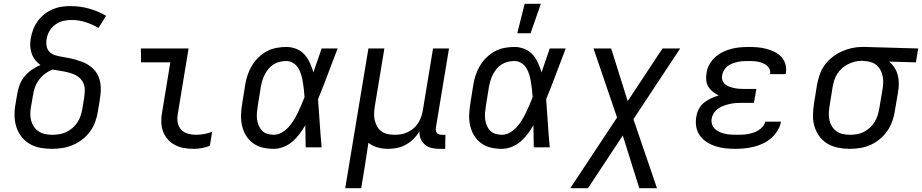

<svg xmlns="http://www.w3.org/2000/svg" viewBox="-20 -775 4850 1010"><path d="M254 8Q222 8 192 2.5Q162 -3 136.5 -18Q111 -33 93 -56Q75 -79 66 -107.5Q57 -136 56.5 -167Q56 -198 62 -230L71 -283Q75 -307 84 -330.5Q93 -354 110 -374Q127 -394 148.5 -409Q170 -424 193 -433Q177 -444 165 -459.5Q153 -475 146.5 -493.5Q140 -512 139 -532.5Q138 -553 142 -574Q146 -598 155 -621Q164 -644 178.5 -664Q193 -684 213 -700Q233 -716 256.5 -726Q280 -736 303.5 -739.5Q327 -743 350 -743Q402 -743 449.5 -729.5Q497 -716 538 -692L498 -628Q466 -647 430 -658.5Q394 -670 355 -670Q333 -670 311 -664.5Q289 -659 270 -645Q251 -631 239.5 -610.5Q228 -590 225 -568Q222 -549 225.5 -531Q229 -513 241.5 -501Q254 -489 271.5 -484Q289 -479 307 -476Q325 -473 343 -469.5Q361 -466 378 -461Q395 -456 411.5 -450Q428 -444 443 -434.5Q458 -425 470.5 -413Q483 -401 491.5 -386Q500 -371 504.5 -353.5Q509 -336 510 -318Q511 -300 509 -281Q507 -262 504 -244L495 -190Q491 -163 481.5 -136Q472 -109 455 -85Q438 -61 414.5 -42.5Q391 -24 364 -12.5Q337 -1 309 3.5Q281 8 254 8ZM255 -66Q273 -66 292 -69Q311 -72 328 -80Q345 -88 361 -101.5Q377 -115 387.5 -131.5Q398 -148 404 -166Q410 -184 413 -202L422 -256Q426 -279 426 -302Q426 -325 415.5 -344Q405 -363 386.5 -374.5Q368 -386 346.5 -392Q325 -398 303 -401.5Q281 -405 258 -409Q237 -402 218 -388Q199 -374 185 -355Q171 -336 163.5 -314.5Q156 -293 153 -271L144 -218Q140 -198 139.5 -179Q139 -160 143.5 -142Q148 -124 158 -109Q168 -94 183 -84Q198 -74 216.5 -70Q235 -66 255 -66Z M998 8Q972 8 947 3.5Q922 -1 900 -12.5Q878 -24 862 -42.5Q846 -61 837.5 -84Q829 -107 828.5 -133.5Q828 -160 833 -186L876 -447H722L721 -520H972L915 -174Q911 -152 915 -130Q919 -108 933 -93Q947 -78 968 -72Q989 -66 1011 -66Q1033 -66 1054.5 -70Q1076 -74 1096 -82L1084 -8Q1064 0 1042 4Q1020 8 998 8Z M1420 8Q1390 8 1362 1.5Q1334 -5 1311.5 -21.5Q1289 -38 1274.5 -61.5Q1260 -85 1253.5 -113Q1247 -141 1248 -170.5Q1249 -200 1254 -230L1270 -330Q1274 -355 1282.5 -380.5Q1291 -406 1305 -429.5Q1319 -453 1339 -472.5Q1359 -492 1383 -505Q1407 -518 1433.5 -523Q1460 -528 1486 -528Q1514 -528 1539.5 -517.5Q1565 -507 1582 -488Q1599 -469 1610 -444.5Q1621 -420 1629 -394Q1639 -426 1650.5 -457.5Q1662 -489 1672 -520H1756Q1730 -453 1705 -386Q1680 -319 1653 -253Q1658 -190 1662 -126.5Q1666 -63 1672 0H1588Q1587 -28 1587 -56Q1587 -84 1586 -113L1587 -114Q1586 -115 1586 -115Q1586 -115 1586 -116Q1572 -92 1555.5 -70Q1539 -48 1518 -30Q1497 -12 1471 -2Q1445 8 1420 8ZM1420 -66Q1442 -66 1462 -77.5Q1482 -89 1497.5 -106Q1513 -123 1525 -142.5Q1537 -162 1546.5 -182Q1556 -202 1565 -222.5Q1574 -243 1582 -264Q1581 -284 1578.5 -304Q1576 -324 1573 -343.5Q1570 -363 1564.5 -381.5Q1559 -400 1549 -416.5Q1539 -433 1522.5 -443.5Q1506 -454 1486 -454Q1469 -454 1452 -450Q1435 -446 1419.5 -436.5Q1404 -427 1392.5 -413Q1381 -399 1373 -383.5Q1365 -368 1360 -351Q1355 -334 1352 -318L1336 -218Q1333 -200 1331.5 -182.5Q1330 -165 1332 -148Q1334 -131 1340.5 -115.5Q1347 -100 1358 -88Q1369 -76 1386 -71Q1403 -66 1420 -66Z M1796 215 1918 -520H2002L1952 -218Q1949 -199 1948 -180Q1947 -161 1951 -143.5Q1955 -126 1963.5 -110.5Q1972 -95 1986 -84.5Q2000 -74 2018 -70Q2036 -66 2055 -66Q2072 -66 2089 -68.5Q2106 -71 2123 -79Q2140 -87 2154.5 -99Q2169 -111 2179 -126.5Q2189 -142 2195 -159Q2201 -176 2204 -193L2258 -520H2342L2273 -104Q2272 -96 2273 -88.5Q2274 -81 2278.5 -75.5Q2283 -70 2290.5 -68Q2298 -66 2306 -66H2323L2322 8H2293Q2271 8 2251 3.5Q2231 -1 2216 -13.5Q2201 -26 2193 -45Q2185 -64 2187 -85Q2174 -63 2156 -45Q2138 -27 2116 -14.5Q2094 -2 2069.5 3Q2045 8 2022 8Q1993 8 1966 0.5Q1939 -7 1918 -24Q1913 9 1908 42Q1903 75 1898 107L1880 215Z M2620 8Q2590 8 2562 1.5Q2534 -5 2511.5 -21.5Q2489 -38 2474.5 -61.5Q2460 -85 2453.5 -113Q2447 -141 2448 -170.5Q2449 -200 2454 -230L2470 -330Q2474 -355 2482.5 -380.5Q2491 -406 2505 -429.5Q2519 -453 2539 -472.5Q2559 -492 2583 -505Q2607 -518 2633.5 -523Q2660 -528 2686 -528Q2714 -528 2739.5 -517.5Q2765 -507 2782 -488Q2799 -469 2810 -444.5Q2821 -420 2829 -394Q2839 -426 2850.5 -457.5Q2862 -489 2872 -520H2956Q2930 -453 2905 -386Q2880 -319 2853 -253Q2858 -190 2862 -126.5Q2866 -63 2872 0H2788Q2787 -28 2787 -56Q2787 -84 2786 -113L2787 -114Q2786 -115 2786 -115Q2786 -115 2786 -116Q2772 -92 2755.5 -70Q2739 -48 2718 -30Q2697 -12 2671 -2Q2645 8 2620 8ZM2620 -66Q2642 -66 2662 -77.5Q2682 -89 2697.5 -106Q2713 -123 2725 -142.5Q2737 -162 2746.5 -182Q2756 -202 2765 -222.5Q2774 -243 2782 -264Q2781 -284 2778.5 -304Q2776 -324 2773 -343.5Q2770 -363 2764.5 -381.5Q2759 -400 2749 -416.5Q2739 -433 2722.5 -443.5Q2706 -454 2686 -454Q2669 -454 2652 -450Q2635 -446 2619.5 -436.5Q2604 -427 2592.5 -413Q2581 -399 2573 -383.5Q2565 -368 2560 -351Q2555 -334 2552 -318L2536 -218Q2533 -200 2531.5 -182.5Q2530 -165 2532 -148Q2534 -131 2540.5 -115.5Q2547 -100 2558 -88Q2569 -76 2586 -71Q2603 -66 2620 -66ZM2701 -600 2740 -755H2825L2771 -600Z M2980 215 3226 -157 3102 -520H3195L3282 -243L3465 -520H3558L3312 -148L3436 215H3343L3256 -62L3073 215Z M3848 8Q3821 8 3794.5 5Q3768 2 3743.5 -6Q3719 -14 3698 -27.5Q3677 -41 3662 -61.5Q3647 -82 3642.5 -108Q3638 -134 3643 -162Q3646 -182 3656 -201.5Q3666 -221 3683.5 -235Q3701 -249 3721 -258Q3741 -267 3761 -273Q3744 -281 3730 -292Q3716 -303 3706.5 -318.5Q3697 -334 3695 -353Q3693 -372 3697 -392Q3700 -415 3712 -436.5Q3724 -458 3742.5 -474.5Q3761 -491 3782.5 -501.5Q3804 -512 3827 -518Q3850 -524 3873.5 -526Q3897 -528 3919 -528Q3943 -528 3966.5 -526Q3990 -524 4012 -518Q4034 -512 4054.5 -502Q4075 -492 4090 -476Q4105 -460 4111.5 -437.5Q4118 -415 4114 -391L4113 -385H4030L4031 -387Q4033 -401 4027.5 -412.5Q4022 -424 4012 -431.5Q4002 -439 3990.5 -443.5Q3979 -448 3966 -450.5Q3953 -453 3940 -453.5Q3927 -454 3913 -454Q3900 -454 3886.5 -453Q3873 -452 3859.5 -449Q3846 -446 3832.5 -441Q3819 -436 3807.5 -427Q3796 -418 3788.5 -405.5Q3781 -393 3779 -380Q3776 -366 3780 -353.5Q3784 -341 3793.5 -332.5Q3803 -324 3815.5 -319.5Q3828 -315 3841 -312Q3854 -309 3867.5 -308Q3881 -307 3895 -307H3959L3946 -234H3882Q3867 -234 3851.5 -233Q3836 -232 3820.5 -228.5Q3805 -225 3789 -219.5Q3773 -214 3759.5 -205Q3746 -196 3736.5 -182Q3727 -168 3724 -152Q3721 -137 3725.5 -122Q3730 -107 3740.5 -97Q3751 -87 3764.5 -81Q3778 -75 3793 -71.5Q3808 -68 3823.5 -67Q3839 -66 3855 -66Q3869 -66 3883.5 -66.5Q3898 -67 3912.5 -69.5Q3927 -72 3941 -76.5Q3955 -81 3968.5 -89Q3982 -97 3992.5 -109Q4003 -121 4005 -135H4088V-134Q4084 -110 4070 -87.5Q4056 -65 4036.5 -48Q4017 -31 3993.5 -20Q3970 -9 3945.5 -3Q3921 3 3896.5 5.5Q3872 8 3848 8Z M4450 8Q4419 8 4389 2Q4359 -4 4334 -18.5Q4309 -33 4291.5 -56.5Q4274 -80 4265 -108.5Q4256 -137 4256.5 -168Q4257 -199 4262 -230L4278 -330Q4283 -356 4292 -382.5Q4301 -409 4318 -432.5Q4335 -456 4358 -474Q4381 -492 4407 -504Q4433 -516 4460 -522Q4487 -528 4514 -528H4531L4810 -520L4798 -447L4658 -451Q4674 -437 4685.5 -419Q4697 -401 4702.5 -380Q4708 -359 4708 -336Q4708 -313 4704 -290L4687 -190Q4683 -163 4673.5 -136.5Q4664 -110 4647.5 -86Q4631 -62 4608 -43Q4585 -24 4559 -12.5Q4533 -1 4505 3.5Q4477 8 4450 8ZM4451 -66Q4469 -66 4487.5 -69Q4506 -72 4523 -80.5Q4540 -89 4555 -102.5Q4570 -116 4580 -132Q4590 -148 4596 -166Q4602 -184 4605 -202L4622 -302Q4625 -320 4626 -338Q4627 -356 4623.5 -373Q4620 -390 4612.5 -405Q4605 -420 4592.5 -431Q4580 -442 4563.5 -447.5Q4547 -453 4529 -454L4519 -455H4510Q4492 -455 4474 -450Q4456 -445 4439.5 -436.5Q4423 -428 4408.5 -415Q4394 -402 4384 -386Q4374 -370 4368.5 -352.5Q4363 -335 4360 -318L4344 -218Q4341 -199 4340 -180Q4339 -161 4343 -143Q4347 -125 4356.5 -110Q4366 -95 4380.5 -84.5Q4395 -74 4413.5 -70Q4432 -66 4451 -66Z"/></svg>

Font: Iosevka Extended Oblique
Style: Regular
Weight: 400
Width: 7
Italic angle: -9°
Monospace: yes
Designer: Belleve Invis
Foundry: Belleve Invis
Version: Version 32.0.1; ttfautohint (v1.8.4)